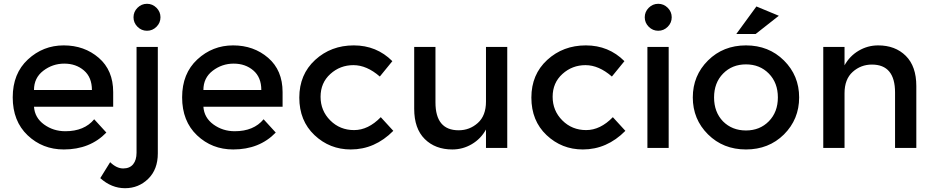

<svg xmlns="http://www.w3.org/2000/svg" viewBox="-20 -779 4915 1011"><path d="M576 -217H159Q163 -159 212 -123.5Q261 -88 324 -88Q424 -88 476 -151L540 -81Q454 8 316 8Q204 8 125.5 -66.5Q47 -141 47 -266.5Q47 -392 127 -466Q207 -540 315.5 -540Q424 -540 500 -474.5Q576 -409 576 -294ZM159 -305H464Q464 -372 422 -408Q380 -444 318.5 -444Q257 -444 208 -406.5Q159 -369 159 -305Z M699 25V-532H811V29Q811 113 760.5 162.5Q710 212 638.5 212Q567 212 508 159L560 75Q594 108 628.5 108Q663 108 681 86Q699 64 699 25ZM704 -638Q683 -659 683 -688Q683 -717 704 -738Q725 -759 754 -759Q783 -759 804 -738Q825 -717 825 -688Q825 -659 804 -638Q783 -617 754 -617Q725 -617 704 -638Z M1468 -217H1051Q1055 -159 1104 -123.5Q1153 -88 1216 -88Q1316 -88 1368 -151L1432 -81Q1346 8 1208 8Q1096 8 1017.5 -66.5Q939 -141 939 -266.5Q939 -392 1019 -466Q1099 -540 1207.5 -540Q1316 -540 1392 -474.5Q1468 -409 1468 -294ZM1051 -305H1356Q1356 -372 1314 -408Q1272 -444 1210.5 -444Q1149 -444 1100 -406.5Q1051 -369 1051 -305Z M1827 8Q1716 8 1636 -67.5Q1556 -143 1556 -265Q1556 -387 1639.5 -463.5Q1723 -540 1843 -540Q1963 -540 2046 -457L1980 -376Q1911 -436 1841 -436Q1771 -436 1719.5 -389.5Q1668 -343 1668 -269.5Q1668 -196 1719 -145Q1770 -94 1844.5 -94Q1919 -94 1985 -162L2051 -90Q1954 8 1827 8Z M2539 -244V-532H2651V0H2539V-97Q2512 -48 2464.5 -20Q2417 8 2362 8Q2272 8 2216.5 -47Q2161 -102 2161 -206V-532H2273V-240Q2273 -93 2395 -93Q2453 -93 2496 -131.5Q2539 -170 2539 -244Z M3049 8Q2938 8 2858 -67.5Q2778 -143 2778 -265Q2778 -387 2861.5 -463.5Q2945 -540 3065 -540Q3185 -540 3268 -457L3202 -376Q3133 -436 3063 -436Q2993 -436 2941.5 -389.5Q2890 -343 2890 -269.5Q2890 -196 2941 -145Q2992 -94 3066.5 -94Q3141 -94 3207 -162L3273 -90Q3176 8 3049 8Z M3501 0H3389V-532H3501ZM3396 -638Q3375 -659 3375 -688Q3375 -717 3396 -738Q3417 -759 3446 -759Q3475 -759 3496 -738Q3517 -717 3517 -688Q3517 -659 3496 -638Q3475 -617 3446 -617Q3417 -617 3396 -638Z M3787 -140Q3835 -92 3908 -92Q3981 -92 4028.5 -140.5Q4076 -189 4076 -266Q4076 -343 4028.5 -391.5Q3981 -440 3908 -440Q3835 -440 3787.5 -391.5Q3740 -343 3740 -266Q3740 -189 3787 -140ZM4108 -71Q4028 8 3908 8Q3788 8 3708 -71.5Q3628 -151 3628 -266Q3628 -381 3708 -460.5Q3788 -540 3908 -540Q4028 -540 4108 -460.5Q4188 -381 4188 -266Q4188 -151 4108 -71ZM3959 -600H3857L3963 -745L4081 -696Z M4427 -288V0H4315V-532H4427V-435Q4454 -484 4501.5 -512Q4549 -540 4604 -540Q4694 -540 4749.5 -485Q4805 -430 4805 -326V0H4693V-292Q4693 -439 4571 -439Q4513 -439 4470 -400.5Q4427 -362 4427 -288Z"/></svg>

Font: Montserrat_am3
Style: Regular
Weight: 400
Designer: Julieta Ulanovsky
Foundry: Julieta Ulanovsky, Armenina letters added by Vahan Hovhannisyan
Version: Version 2.001